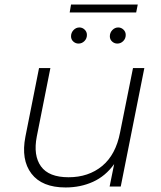

<svg xmlns="http://www.w3.org/2000/svg" viewBox="-20 -822 709 846"><path d="M269 4Q165 4 118.5 -57Q72 -118 92 -220L152 -522H202L142 -220Q126 -137 160.5 -89Q195 -41 282 -41Q370 -41 430 -90.5Q490 -140 509 -238L566 -522H616L512 0H463L483 -99Q445 -46 390 -21Q335 4 269 4ZM326 -630Q313 -630 303 -639Q293 -648 293 -662Q293 -678 304 -689.5Q315 -701 330 -701Q343 -701 353 -691.5Q363 -682 363 -668Q363 -652 352 -641Q341 -630 326 -630ZM497 -630Q484 -630 474 -639Q464 -648 464 -662Q464 -678 475 -689.5Q486 -701 501 -701Q514 -701 524 -691.5Q534 -682 534 -668Q534 -652 523 -641Q512 -630 497 -630ZM287 -767 293 -802H587L580 -767Z"/></svg>

Font: Montserrat Light
Style: Italic
Weight: 300
Italic angle: -11.3°
Designer: Julieta Ulanovsky
Foundry: Julieta Ulanovsky
Version: Version 9.000; ttfautohint (v1.8.4.7-5d5b)